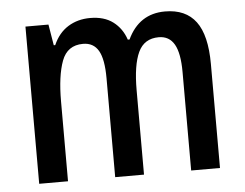

<svg xmlns="http://www.w3.org/2000/svg" viewBox="-44 -603 837 657"><g transform="rotate(-5 374.5 -275.0)"><path d="M545 -550Q616 -550 651 -503Q686 -456 686 -357V0H587V-338Q587 -403 569.5 -433.5Q552 -464 516 -464Q466 -464 445.5 -420Q425 -376 425 -290V0H326V-340Q326 -405 309 -434.5Q292 -464 256 -464Q202 -464 183 -413Q164 -362 164 -274V0H65V-540H144L156 -468H161Q179 -509 212 -529.5Q245 -550 288 -550Q336 -550 366.5 -527Q397 -504 410 -465H416Q456 -550 545 -550Z"/></g></svg>

Font: Avrile Sans Condensed Medium
Style: Regular
Weight: 500
Width: 3
Designer: Monotype Design Team
Foundry: Monotype Imaging Inc.
Version: Version 2.001;September 10, 2019;FontCreator 11.5.0.2425 64-